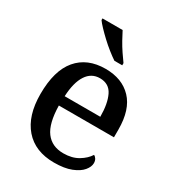

<svg xmlns="http://www.w3.org/2000/svg" viewBox="-185 -878 915 999"><g transform="rotate(30 272.5 -378.0)"><path d="M292 10Q178 10 115.5 -62Q53 -134 53 -264Q53 -405 113 -476Q173 -547 282 -547Q382 -547 439.5 -486.5Q497 -426 497 -307V-260H166Q168 -153 204.5 -104.5Q241 -56 310 -56Q362 -56 398.5 -78Q435 -100 453 -129Q462 -125 468 -115Q474 -105 474 -91Q474 -69 454.5 -45.5Q435 -22 394.5 -6Q354 10 292 10ZM382 -317Q382 -396 359 -443Q336 -490 281 -490Q230 -490 201 -445.5Q172 -401 168 -317ZM300 -606Q279 -620 254.5 -639.5Q230 -659 206.5 -681Q183 -703 164 -723Q145 -743 136 -756V-766H257Q268 -744 283 -717Q298 -690 315.5 -664Q333 -638 347 -619V-606Z"/></g></svg>

Font: Noto Serif Armenian Medium
Style: Regular
Weight: 500
Version: Version 2.007